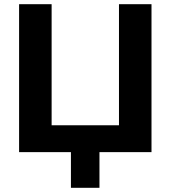

<svg xmlns="http://www.w3.org/2000/svg" viewBox="-20 -725 813 915"><path d="M318 170V0H71V-705H226V-128H547V-705H702V0H454V170Z"/></svg>

Font: Nunito Sans ExtraBold
Style: Regular
Weight: 800
Designer: Vernon Adams
Foundry: Vernon Adams
Version: Version 3.101; ttfautohint (v1.8.4.7-5d5b);gftools[0.9.27]